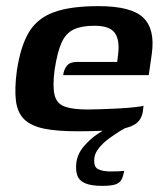

<svg xmlns="http://www.w3.org/2000/svg" viewBox="-20 -422 537 626"><path d="M232 6Q166 6 124 -2.5Q82 -11 59.5 -32.5Q37 -54 32 -93Q27 -132 35 -192Q47 -271 74 -316.5Q101 -362 155 -382Q209 -402 301 -402Q408 -402 447 -364.5Q486 -327 475 -247L465 -177H186Q188 -195 198 -207.5Q208 -220 230 -220H362L365 -244Q371 -291 354.5 -314.5Q338 -338 288 -338Q246 -338 220.5 -326Q195 -314 181 -283.5Q167 -253 158 -194Q151 -140 158 -112Q165 -84 191 -74.5Q217 -65 266 -65Q284 -65 311.5 -66Q339 -67 368 -68.5Q397 -70 419 -72.5Q441 -75 448 -77L446 -61Q445 -49 438 -35.5Q431 -22 415 -14Q394 -2 349 2Q304 6 232 6ZM314 184Q277 184 257.5 175.5Q238 167 232 150Q226 133 229 108Q233 79 253 55.5Q273 32 296.5 16Q320 0 336 -8H397Q388 -5 371 5.5Q354 16 335.5 29.5Q317 43 303.5 59.5Q290 76 288 91Q284 121 299 129Q314 137 340 137Q358 137 366.5 136.5Q375 136 379 135.5Q383 135 385 135Q382 152 376.5 163Q371 174 357 179Q343 184 314 184Z"/></svg>

Font: Genos Thin SemiBold
Style: Italic
Weight: 600
Italic angle: -8°
Version: Version 1.010